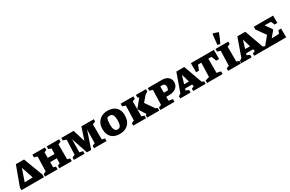

<svg xmlns="http://www.w3.org/2000/svg" viewBox="196 -2468 6182 4093"><g transform="rotate(-30 3287.5 -421.5)"><path d="M377 -539 557 -64V0H2V-64L176 -539ZM146 -110 346 -116 249 -410Z M583 0V-60Q598 -67 613 -73.5Q628 -80 649 -87L660 -449L583 -474V-539H891V-480Q876 -471 866.5 -467Q857 -463 832 -451V-315H999L1004 -449L935 -474V-539H1241V-480Q1210 -463 1175 -451V-84L1241 -66V0H935V-60Q950 -69 962.5 -75Q975 -81 992 -87L996 -212H832V-84L891 -66V0Z M2027 -81 2097 -64V0H1789V-57Q1818 -74 1855 -85L1861 -422L1719 0H1615L1479 -402L1475 -81L1556 -64V0H1294V-57Q1310 -65 1326 -72Q1342 -79 1361 -85L1376 -451L1295 -477V-539H1597L1690 -238L1789 -539H2094V-482Q2061 -466 2023 -454Z M2420 12Q2291 12 2219.5 -59.5Q2148 -131 2148 -263Q2148 -352 2184.5 -416.5Q2221 -481 2285.5 -515.5Q2350 -550 2433 -550Q2564 -550 2637 -480Q2710 -410 2710 -283Q2710 -143 2633 -65.5Q2556 12 2420 12ZM2431 -95Q2478 -95 2500.5 -137Q2523 -179 2523 -269Q2523 -357 2499 -397Q2475 -437 2422 -437Q2408 -437 2392 -434Q2376 -431 2359 -423Q2335 -351 2335 -266Q2335 -178 2358 -136.5Q2381 -95 2431 -95Z M2755 0V-60Q2770 -67 2785 -73.5Q2800 -80 2821 -87L2832 -449L2755 -474V-539H3069V-480Q3056 -473 3044.5 -467.5Q3033 -462 3004 -451V-84L3069 -66V0ZM3096 0V-60Q3110 -68 3123 -74L3005 -260L3165 -456L3130 -473V-539H3378V-480Q3348 -459 3317 -445L3196 -304L3350 -83L3395 -66V0Z M3775 -539Q3866 -539 3921 -492Q3976 -445 3976 -368Q3976 -312 3947 -269.5Q3918 -227 3865.5 -203.5Q3813 -180 3744 -180H3671V-84L3770 -66V0H3422V-60Q3436 -67 3451.5 -73.5Q3467 -80 3488 -87L3499 -449L3422 -474V-539ZM3723 -436H3671V-282H3768Q3792 -315 3792 -361Q3792 -436 3723 -436Z M4485 -82Q4498 -77 4509.5 -72Q4521 -67 4536 -60V0H4230V-57L4293 -83L4279 -132H4107L4094 -91Q4114 -85 4131.5 -77Q4149 -69 4166 -60V0H3912V-57L3968 -93L4126 -539H4321ZM4134 -221H4253L4195 -419Z M5050 -539V-315H4979L4933 -436H4854V-87L4954 -66V0H4571V-60Q4594 -67 4619 -76Q4644 -85 4671 -91L4682 -436H4601L4555 -315H4484V-539Z M5090 0V-60Q5105 -67 5120 -73.5Q5135 -80 5156 -87L5167 -449L5090 -474V-539H5404V-480Q5391 -473 5379.5 -467.5Q5368 -462 5339 -451V-84L5404 -66V0ZM5231 -577 5168 -593 5194 -839 5208 -855 5332 -815Q5311 -753 5286 -693.5Q5261 -634 5231 -577Z M5987 -82Q6000 -77 6011.5 -72Q6023 -67 6038 -60V0H5732V-57L5795 -83L5781 -132H5609L5596 -91Q5616 -85 5633.5 -77Q5651 -69 5668 -60V0H5414V-57L5470 -93L5628 -539H5823ZM5636 -221H5755L5697 -419Z M6451 -216H6519V0H6025V-47L6192 -250L6033 -474V-541H6509V-360H6442L6404 -448L6248 -452L6359 -292V-277L6241 -135L6424 -141Z"/></g></svg>

Font: Piazzolla SC ExtraBold
Style: Regular
Weight: 800
Designer: Juan Pablo del Peral
Foundry: Huerta Tipografica
Version: Version 1.330